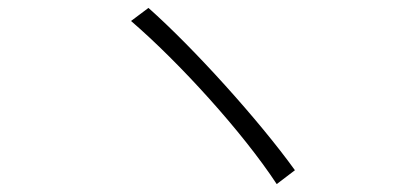

<svg xmlns="http://www.w3.org/2000/svg" viewBox="-20 -585 1040 485"><path d="M355 -565 311 -532C433 -427 593 -251 679 -120L725 -155C635 -280 470 -463 355 -565Z"/></svg>

Font: Noto Sans Japanese Light
Style: Regular
Weight: 300
Designer: Ryoko NISHIZUKA (kana & ideographs); Paul D. Hunt (Latin, Greek & Cyrillic); Wenlong ZHANG (bopomofo); Sandoll Communica
Foundry: Adobe Systems Incorporated
Version: Version 1.000;PS 1;hotconv 1.0.78;makeotf.lib2.5.61930